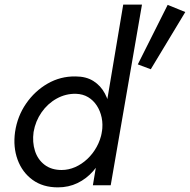

<svg xmlns="http://www.w3.org/2000/svg" viewBox="-20 -800 820 829"><path d="M593 -780 458 0H381L512 -780ZM45 -230Q55 -298 92.5 -352.5Q130 -407 185.5 -439Q241 -471 306 -470Q352 -470 383.5 -450Q415 -430 433 -396Q451 -362 456.5 -319.5Q462 -277 456 -230Q449 -181 430 -137.5Q411 -94 382 -61Q353 -28 314.5 -9.5Q276 9 230 9Q165 9 120.5 -23.5Q76 -56 56 -110.5Q36 -165 45 -230ZM125 -230Q119 -186 131 -148.5Q143 -111 172.5 -88.5Q202 -66 246 -66Q276 -66 304.5 -78.5Q333 -91 357 -113.5Q381 -136 397.5 -166Q414 -196 420 -230Q425 -263 419 -292Q413 -321 398 -344Q383 -367 360.5 -380.5Q338 -394 308 -395Q264 -396 225 -374.5Q186 -353 159.5 -315Q133 -277 125 -230ZM780 -748 631 -501 575 -522 704 -779Z"/></svg>

Font: Jost
Style: Italic
Weight: 400
Italic angle: -5°
Version: Version 3.710